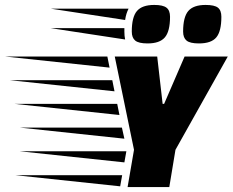

<svg xmlns="http://www.w3.org/2000/svg" viewBox="-253 -758 943 778"><path d="M264 0 290 -151 212 -529H384L406 -337H412L495 -529H670L458 -151L433 0ZM191 -484 -233 -529H182ZM211 -388 -213 -433H202ZM231 -292 -193 -337H222ZM251 -196 -173 -241H241ZM251 -100 -173 -145H259ZM234 -3 -190 -48H242ZM580 -738Q616 -738 630 -727Q644 -716 644 -690Q644 -631 623.5 -606.5Q603 -582 553 -582Q517 -582 503 -593.5Q489 -605 489 -630Q489 -689 510 -713.5Q531 -738 580 -738ZM372 -738Q407 -738 421.5 -727Q436 -716 436 -690Q436 -631 415 -606.5Q394 -582 345 -582Q309 -582 295 -593.5Q281 -605 281 -630Q281 -689 302 -713.5Q323 -738 372 -738ZM268 -723Q263 -713 259.5 -702Q256 -691 254 -677L-48 -723ZM251 -630Q251 -612 254 -598L-48 -644H251Z"/></svg>

Font: Faster One
Style: Regular
Weight: 400
Designer: Eduardo Rodriguez Tunni
Foundry: Eduardo Rodriguez Tunni
Version: Version 1.003; ttfautohint (v1.8.4.7-5d5b);gftools[0.9.23]